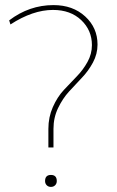

<svg xmlns="http://www.w3.org/2000/svg" viewBox="-20 -724 458 754"><path d="M170 -145V-218Q170 -264 187.5 -303.5Q205 -343 230.5 -370.5Q256 -398 281 -423.5Q306 -449 323.5 -480.5Q341 -512 341 -547Q341 -605 299 -645Q257 -685 188 -685Q109 -685 21 -628L16 -644Q95 -704 190 -704Q266 -704 314.5 -659.5Q363 -615 363 -549Q363 -512 345 -478.5Q327 -445 301.5 -418.5Q276 -392 251 -364.5Q226 -337 208 -299.5Q190 -262 190 -218V-145ZM157 -13Q157 -37 180 -37Q203 -37 203 -13Q203 -3 196.5 3.5Q190 10 180 10Q170 10 163.5 3.5Q157 -3 157 -13Z"/></svg>

Font: Cantarell Thin
Style: Regular
Weight: 100
Designer: Dave Crossland, Nikolaus Waxweiler, Florian Fecher, Jacques Le Bailly, Eben Sorkin, Alexei Vanyashin, Alexios Zavras, Em
Version: Version 0.303